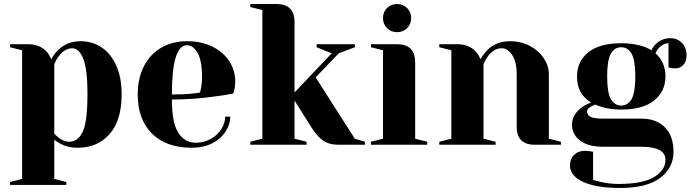

<svg xmlns="http://www.w3.org/2000/svg" viewBox="-20 -720 3435 955"><path d="M30 185 90 170V-470L30 -485V-500H120Q179 -500 213 -462Q226 -447 235 -425Q248 -451 268 -470Q313 -515 380 -515Q439 -515 485 -484.5Q531 -454 558 -394.5Q585 -335 585 -250Q585 -122 525.5 -53.5Q466 15 365 15Q317 15 281 -5Q266 -12 250 -25V170L310 185V200H30ZM415 -250Q415 -379 393.5 -429.5Q372 -480 340 -480Q302 -480 272 -440Q259 -423 250 -400V-55Q264 -41 272 -35Q299 -15 325 -15Q368 -15 391.5 -65Q415 -115 415 -250Z M665 -250Q665 -331 696 -391Q727 -451 782.5 -483Q838 -515 910 -515Q982 -515 1036.5 -488Q1091 -461 1120.5 -415.5Q1150 -370 1150 -315Q1150 -290 1145 -272L1140 -255Q1097 -246 1047 -240Q942 -225 835 -225Q835 -109 867 -59.5Q899 -10 955 -10Q994 -10 1027.5 -28.5Q1061 -47 1080.5 -77.5Q1100 -108 1100 -140H1125Q1125 -100 1101 -64Q1077 -28 1034 -6.5Q991 15 935 15Q807 15 736 -55.5Q665 -126 665 -250ZM939 -255Q956 -256 975 -260Q976 -265 980 -282Q985 -307 985 -335Q985 -418 963 -456.5Q941 -495 910 -495Q835 -495 835 -250Q899 -250 939 -255Z M1225 -15 1285 -30V-670L1225 -685V-700H1355Q1445 -700 1445 -610V-260L1630 -455L1555 -485V-500H1745V-485L1665 -455L1550 -335L1745 -30L1795 -15V0H1665Q1617 0 1587 -21Q1557 -42 1530 -85L1445 -220V-30L1505 -15V0H1225Z M1825 -15 1885 -30V-470L1825 -485V-500H1955Q2045 -500 2045 -410V-30L2105 -15V0H1825ZM1885 -630Q1885 -660 1905 -680Q1925 -700 1955 -700Q1985 -700 2005 -680Q2025 -660 2025 -630Q2025 -600 2005 -580Q1985 -560 1955 -560Q1925 -560 1905 -580Q1885 -600 1885 -630Z M2165 -15 2225 -30V-470L2165 -485V-500H2255Q2314 -500 2348 -462Q2361 -447 2370 -425Q2384 -451 2403 -470Q2448 -515 2515 -515Q2571 -515 2615.5 -491.5Q2660 -468 2685 -430Q2710 -392 2710 -350V-30L2770 -15V0H2640Q2550 0 2550 -90V-350Q2550 -413 2527.5 -446.5Q2505 -480 2475 -480Q2437 -480 2407 -440Q2394 -423 2385 -400V-30L2445 -15V0H2165Z M2815 105Q2815 71 2835.5 50.5Q2856 30 2890 30Q2898 30 2919 33L2930 35V175Q2942 179 2968 185Q3014 195 3055 195Q3177 195 3233.5 160.5Q3290 126 3290 75Q3290 10 3170 10H2980Q2905 10 2865 -21Q2825 -52 2825 -100Q2825 -148 2872 -185Q2891 -199 2920 -210Q2883 -233 2866.5 -264.5Q2850 -296 2850 -340Q2850 -414 2906 -459.5Q2962 -505 3070 -505Q3117 -505 3156.5 -495.5Q3196 -486 3220 -470Q3228 -487 3241 -500Q3271 -530 3315 -530Q3349 -530 3372 -506.5Q3395 -483 3395 -445Q3395 -416 3379.5 -398Q3364 -380 3340 -380Q3329 -380 3315 -382L3305 -385V-505Q3279 -505 3256 -480Q3247 -471 3240 -455Q3290 -411 3290 -340Q3290 -266 3234 -220.5Q3178 -175 3070 -175Q2998 -175 2940 -200L2920 -190Q2910 -184 2905 -178.5Q2900 -173 2900 -165Q2900 -148 2917.5 -139Q2935 -130 2980 -130H3170Q3245 -130 3287.5 -86.5Q3330 -43 3330 35Q3330 115 3263.5 165Q3197 215 3065 215Q2976 215 2920 199Q2864 183 2839.5 158Q2815 133 2815 105ZM3140 -340Q3140 -421 3121.5 -453Q3103 -485 3070 -485Q3037 -485 3018.5 -453Q3000 -421 3000 -340Q3000 -259 3018.5 -227Q3037 -195 3070 -195Q3103 -195 3121.5 -227Q3140 -259 3140 -340Z"/></svg>

Font: Yeseva One
Style: Regular
Weight: 400
Designer: Jovanny Lemonad
Foundry: Jovanny Lemonad
Version: Version 2.000